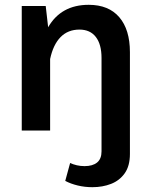

<svg xmlns="http://www.w3.org/2000/svg" viewBox="-20 -548 634 806"><path d="M190.4 0H71.3V-522.9H171.9L182.1 -433.6Q236.3 -527.8 352.5 -527.8Q436 -527.8 480.7 -475.8Q525.4 -423.8 525.4 -329.1V98.1Q525.4 148.4 503.7 179.2Q481.9 210 446.3 223.9Q410.6 237.8 367.7 237.8Q335.9 237.8 306.4 230.7Q276.9 223.6 253.9 211.4L274.4 136.2Q286.6 142.1 302.5 145.8Q318.4 149.4 335 149.4Q368.7 149.4 387.5 134.3Q406.2 119.1 406.2 87.4V-304.7Q406.2 -361.8 382.3 -392.8Q358.4 -423.8 313.5 -423.8Q265.1 -423.8 234.1 -392.1Q203.1 -360.4 190.4 -300.3Z"/></svg>

Font: Estedad-FD SemiBold
Style: Regular
Weight: 600
Designer: Amin Abedi
Version: Version 7.3